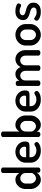

<svg xmlns="http://www.w3.org/2000/svg" viewBox="1422 -2218 804 3688"><g transform="rotate(-90 1824.0 -374.0)"><path d="M213 8Q166 8 126 -20Q86 -48 61.5 -93.5Q37 -139 37 -191V-283Q37 -338 61.5 -382.5Q86 -427 126 -453.5Q166 -480 215 -480Q263 -480 296 -456.5Q329 -433 345 -404V-722Q345 -737 361 -746.5Q377 -756 399 -756Q421 -756 435.5 -746.5Q450 -737 450 -722V-35Q450 -22 435.5 -11Q421 0 399 0Q380 0 365.5 -11Q351 -22 351 -35V-70Q336 -39 298 -15.5Q260 8 213 8ZM243 -85Q272 -85 295 -101Q318 -117 331.5 -136.5Q345 -156 345 -168V-283Q345 -316 330 -339Q315 -362 292 -374.5Q269 -387 244 -387Q216 -387 192.5 -372Q169 -357 155.5 -333Q142 -309 142 -283V-191Q142 -165 155.5 -140Q169 -115 192 -100Q215 -85 243 -85Z M775 8Q707 8 655 -17Q603 -42 573 -86.5Q543 -131 543 -191V-286Q543 -339 571.5 -383Q600 -427 647 -453.5Q694 -480 751 -480Q805 -480 850 -456.5Q895 -433 922.5 -391Q950 -349 950 -295Q950 -253 937 -235Q924 -217 903 -213Q882 -209 859 -209H648V-186Q648 -136 684.5 -106.5Q721 -77 778 -77Q813 -77 835 -87Q857 -97 872 -106Q887 -115 900 -115Q913 -115 922 -107Q931 -99 936 -88Q941 -77 941 -68Q941 -53 920.5 -35Q900 -17 863 -4.5Q826 8 775 8ZM648 -274H814Q836 -274 843.5 -280Q851 -286 851 -304Q851 -330 838 -352.5Q825 -375 802 -387.5Q779 -400 750 -400Q722 -400 699 -388Q676 -376 662 -355Q648 -334 648 -306Z M1274 8Q1227 8 1189.5 -15.5Q1152 -39 1136 -70V-35Q1136 -22 1122 -11Q1108 0 1088 0Q1066 0 1051.5 -11Q1037 -22 1037 -35V-722Q1037 -737 1051.5 -746.5Q1066 -756 1088 -756Q1111 -756 1126.5 -746.5Q1142 -737 1142 -722V-404Q1158 -433 1191 -456.5Q1224 -480 1271 -480Q1320 -480 1360.5 -453.5Q1401 -427 1425.5 -382.5Q1450 -338 1450 -283V-191Q1450 -139 1425.5 -93.5Q1401 -48 1361 -20Q1321 8 1274 8ZM1244 -85Q1271 -85 1294 -100Q1317 -115 1331 -140Q1345 -165 1345 -191V-283Q1345 -309 1331 -333Q1317 -357 1294 -372Q1271 -387 1243 -387Q1218 -387 1195 -374.5Q1172 -362 1157 -339Q1142 -316 1142 -283V-168Q1142 -156 1155.5 -136.5Q1169 -117 1192 -101Q1215 -85 1244 -85Z M1756 8Q1688 8 1636 -17Q1584 -42 1554 -86.5Q1524 -131 1524 -191V-286Q1524 -339 1552.5 -383Q1581 -427 1628 -453.5Q1675 -480 1732 -480Q1786 -480 1831 -456.5Q1876 -433 1903.5 -391Q1931 -349 1931 -295Q1931 -253 1918 -235Q1905 -217 1884 -213Q1863 -209 1840 -209H1629V-186Q1629 -136 1665.5 -106.5Q1702 -77 1759 -77Q1794 -77 1816 -87Q1838 -97 1853 -106Q1868 -115 1881 -115Q1894 -115 1903 -107Q1912 -99 1917 -88Q1922 -77 1922 -68Q1922 -53 1901.5 -35Q1881 -17 1844 -4.5Q1807 8 1756 8ZM1629 -274H1795Q1817 -274 1824.5 -280Q1832 -286 1832 -304Q1832 -330 1819 -352.5Q1806 -375 1783 -387.5Q1760 -400 1731 -400Q1703 -400 1680 -388Q1657 -376 1643 -355Q1629 -334 1629 -306Z M2069 0Q2046 0 2031.5 -11Q2017 -22 2017 -35V-440Q2017 -455 2031.5 -464.5Q2046 -474 2069 -474Q2088 -474 2102 -464.5Q2116 -455 2116 -440V-404Q2133 -433 2166 -456.5Q2199 -480 2249 -480Q2294 -480 2328.5 -452Q2363 -424 2380 -380Q2406 -431 2447 -455.5Q2488 -480 2531 -480Q2576 -480 2615.5 -457Q2655 -434 2680 -390Q2705 -346 2705 -283V-35Q2705 -22 2689.5 -11Q2674 0 2652 0Q2631 0 2615.5 -11Q2600 -22 2600 -35V-283Q2600 -317 2586.5 -340.5Q2573 -364 2551.5 -376Q2530 -388 2507 -388Q2483 -388 2462 -375.5Q2441 -363 2427 -340.5Q2413 -318 2413 -285V-34Q2413 -16 2396.5 -8Q2380 0 2360 0Q2342 0 2325 -8Q2308 -16 2308 -34V-284Q2308 -316 2295 -339Q2282 -362 2261 -374.5Q2240 -387 2215 -387Q2192 -387 2170.5 -375Q2149 -363 2135.5 -340Q2122 -317 2122 -283V-35Q2122 -22 2106.5 -11Q2091 0 2069 0Z M2998 8Q2944 8 2897 -20Q2850 -48 2821.5 -93.5Q2793 -139 2793 -191V-283Q2793 -336 2820.5 -381Q2848 -426 2895.5 -453Q2943 -480 2999 -480Q3055 -480 3102 -453.5Q3149 -427 3177.5 -382.5Q3206 -338 3206 -283V-191Q3206 -140 3177.5 -94Q3149 -48 3101.5 -20Q3054 8 2998 8ZM2999 -85Q3027 -85 3050 -100Q3073 -115 3087 -139.5Q3101 -164 3101 -191V-283Q3101 -309 3087 -333Q3073 -357 3050 -372Q3027 -387 2999 -387Q2970 -387 2947.5 -372Q2925 -357 2911.5 -333Q2898 -309 2898 -283V-191Q2898 -164 2911.5 -139.5Q2925 -115 2948 -100Q2971 -85 2999 -85Z M3442 8Q3393 8 3354 -4Q3315 -16 3292.5 -34.5Q3270 -53 3270 -72Q3270 -81 3274.5 -92Q3279 -103 3287.5 -111Q3296 -119 3306 -119Q3319 -119 3333.5 -107.5Q3348 -96 3372 -84.5Q3396 -73 3439 -73Q3489 -73 3506.5 -90Q3524 -107 3524 -127Q3524 -153 3506.5 -167.5Q3489 -182 3461.5 -191Q3434 -200 3403 -208.5Q3372 -217 3344.5 -231Q3317 -245 3299.5 -270Q3282 -295 3282 -336Q3282 -370 3299 -403.5Q3316 -437 3353.5 -458.5Q3391 -480 3454 -480Q3492 -480 3526 -472Q3560 -464 3582 -450.5Q3604 -437 3604 -421Q3604 -414 3599 -401.5Q3594 -389 3585.5 -379.5Q3577 -370 3564 -370Q3554 -370 3539 -377.5Q3524 -385 3504 -392Q3484 -399 3455 -399Q3426 -399 3408.5 -389.5Q3391 -380 3383 -367Q3375 -354 3375 -341Q3375 -319 3392 -307Q3409 -295 3437 -287Q3465 -279 3496 -270.5Q3527 -262 3554.5 -246Q3582 -230 3599.5 -203Q3617 -176 3617 -131Q3617 -68 3571.5 -30Q3526 8 3442 8Z"/></g></svg>

Font: Dosis ExtraLight SemiBold
Style: Regular
Weight: 600
Version: Version 3.001; ttfautohint (v1.8.2)